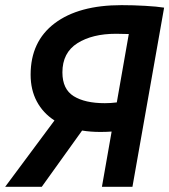

<svg xmlns="http://www.w3.org/2000/svg" viewBox="-35 -723 655 743"><path d="M353.5 -212.4Q315.9 -212.4 282.7 -217.8L126.5 0H-15.1L175.8 -256.8Q131.3 -285.6 107.4 -330.6Q83.5 -375.5 83.5 -434.1Q83.5 -562.5 176.5 -632.8Q269.5 -703.1 435.5 -703.1Q481 -703.1 527.1 -700.4Q573.2 -697.8 600.1 -693.4L477.5 0H359.4L397 -213.9Q376.5 -212.4 353.5 -212.4ZM417 -326.7 463.4 -591.3Q437 -592.3 414.1 -592.3Q322.3 -592.3 264.4 -555.7Q206.5 -519 206.5 -442.9Q206.5 -377.9 250.2 -350.8Q293.9 -323.7 370.6 -323.7Q394 -323.7 417 -326.7Z"/></svg>

Font: Cascadia Code NF SemiBold
Style: Italic
Weight: 600
Italic angle: -10°
Monospace: yes
Designer: Aaron Bell
Foundry: Saja Typeworks
Version: Version 2404.023; ttfautohint (v1.8.4)